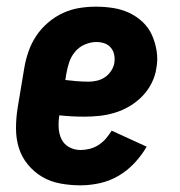

<svg xmlns="http://www.w3.org/2000/svg" viewBox="-20 -548 540 576"><path d="M221 8Q191 8 161 2.5Q131 -3 106.5 -17.5Q82 -32 63.5 -54.5Q45 -77 36.5 -104.5Q28 -132 28 -163Q28 -194 33 -225L53 -345Q57 -369 65.5 -393.5Q74 -418 88.5 -440Q103 -462 124 -480Q145 -498 169 -509Q193 -520 218 -524Q243 -528 268 -528Q294 -528 319.5 -524Q345 -520 367.5 -509.5Q390 -499 408 -482Q426 -465 436 -442.5Q446 -420 450 -394.5Q454 -369 449 -343Q446 -321 435 -299Q424 -277 407 -259.5Q390 -242 369 -229.5Q348 -217 325 -210Q302 -203 279 -200.5Q256 -198 233 -198Q214 -198 195.5 -199Q177 -200 158 -202Q155 -183 156 -164.5Q157 -146 164.5 -130.5Q172 -115 187.5 -106.5Q203 -98 222 -98Q235 -98 249 -101.5Q263 -105 275.5 -113Q288 -121 297.5 -132Q307 -143 315 -156L420 -108Q405 -82 383.5 -59Q362 -36 335.5 -20.5Q309 -5 279.5 1.5Q250 8 221 8ZM246 -303Q258 -303 271 -306Q284 -309 295 -316.5Q306 -324 313.5 -335.5Q321 -347 323 -359Q325 -372 322.5 -384Q320 -396 312.5 -405Q305 -414 293.5 -418Q282 -422 269 -422Q252 -422 234.5 -414.5Q217 -407 205 -392.5Q193 -378 187.5 -361Q182 -344 179 -327L176 -308Q192 -306 210 -304.5Q228 -303 246 -303Z"/></svg>

Font: Iosevka Curly Slab Heavy
Style: Italic
Weight: 900
Italic angle: -9°
Monospace: yes
Designer: Belleve Invis
Foundry: Belleve Invis
Version: Version 22.1.2; ttfautohint (v1.8.4)